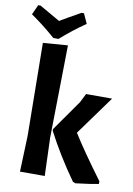

<svg xmlns="http://www.w3.org/2000/svg" viewBox="-114 -945 706 1016"><g transform="rotate(10 239.0 -437.0)"><path d="M253 -884 277 -831Q208 -784 144 -727H116Q50 -785 -17 -831L7 -884H20Q109 -833 130 -821Q168 -844 240 -884ZM199 -702 191 -205 198 0H65L72 -193L66 -692ZM478 -465 326 -255Q380 -168 488 -22L487 -8Q454 -1 364 10L350 4Q262 -120 198 -243V-252L314 -417L338 -465Z"/></g></svg>

Font: Alegreya Sans SC
Style: Bold
Weight: 700
Designer: Juan Pablo del Peral
Foundry: Huerta Tipografica
Version: Version 2.007